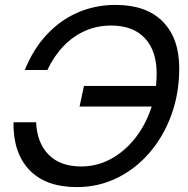

<svg xmlns="http://www.w3.org/2000/svg" viewBox="-20 -746 765 782"><path d="M293 16Q166 16 99.5 -54Q33 -124 35 -248H127Q131 -163 178.5 -115.5Q226 -68 311 -68Q374 -68 429.5 -97.5Q485 -127 527.5 -179.5Q570 -232 594 -300.5Q618 -369 618 -447Q618 -539 570 -590.5Q522 -642 433 -642Q376 -642 327 -620.5Q278 -599 239 -558.5Q200 -518 173 -461H81Q115 -545 169.5 -604Q224 -663 295.5 -694.5Q367 -726 451 -726Q576 -726 643 -658Q710 -590 710 -468Q710 -366 678 -278Q646 -190 589 -124Q532 -58 456.5 -21Q381 16 293 16ZM304 -312 322 -396H631L613 -312Z"/></svg>

Font: Geist
Style: Italic
Weight: 400
Italic angle: -12°
Designer: Basement.studio, Andrés Briganti, Mateo Zaragoza
Foundry: Basement.studio, Vercel, Andrés Briganti, Guido Ferreyra, Mateo Zaragoza
Version: Version 1.500